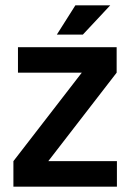

<svg xmlns="http://www.w3.org/2000/svg" viewBox="-20 -696 486 716"><path d="M160 -95H416V0H30V-95L285 -425H47V-520H415V-425ZM261 -676H391L289 -567H192Z"/></svg>

Font: Non Bureau Medium
Style: Regular
Weight: 500
Designer: Jona Saucedo
Foundry: Non Foundry
Version: Version 1.000; ttfautohint (v1.8.4)